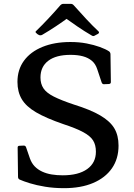

<svg xmlns="http://www.w3.org/2000/svg" viewBox="-20 -972 699 1001"><path d="M365 -427Q452 -400 503 -370Q554 -340 576 -303Q598 -266 598 -213Q598 -144 563.5 -94.5Q529 -45 465.5 -18Q402 9 314 9Q261 9 215.5 1.5Q170 -6 136 -16.5Q102 -27 82 -36Q74 -40 74 -50L72 -203Q72 -212 82 -212L104 -213Q113 -213 116 -204L136 -146Q145 -121 161 -104.5Q177 -88 199.5 -77.5Q222 -67 249 -62.5Q276 -58 307 -58Q389 -58 434.5 -90.5Q480 -123 480 -181Q480 -216 465.5 -239.5Q451 -263 414 -283Q377 -303 310 -325Q220 -356 168 -386.5Q116 -417 93.5 -455Q71 -493 71 -545Q71 -609 105 -655.5Q139 -702 201.5 -727.5Q264 -753 347 -753Q393 -753 431.5 -745.5Q470 -738 500.5 -727Q531 -716 549 -704Q556 -698 556 -689L558 -544Q558 -535 548 -534L523 -533Q514 -532 510 -542L487 -611Q478 -639 459 -655Q440 -671 412.5 -678.5Q385 -686 348 -686Q272 -686 231.5 -655Q191 -624 191 -568Q191 -535 206.5 -511.5Q222 -488 260.5 -468.5Q299 -449 365 -427ZM170 -799Q161 -805 169 -811Q199 -840 230.5 -873.5Q262 -907 295 -945Q302 -952 311 -952H348Q358 -952 364 -945Q398 -907 430 -872.5Q462 -838 493 -809Q500 -803 492 -796Q488 -794 483.5 -791.5Q479 -789 475 -787Q467 -781 458 -787Q420 -809 385 -833Q350 -857 315 -882H339Q306 -858 271.5 -835Q237 -812 201 -791Q193 -786 184 -789Q180 -791 176 -793.5Q172 -796 170 -799Z"/></svg>

Font: Hahmlet Medium
Style: Regular
Weight: 500
Version: Version 1.002